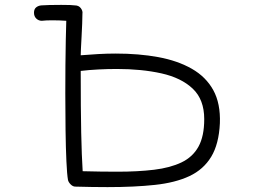

<svg xmlns="http://www.w3.org/2000/svg" viewBox="-20 -691 1040 785"><path d="M288 72Q278 72 269 63Q260 54 258 45Q254 23 251.5 -31.5Q249 -86 248 -159Q247 -232 247 -308Q247 -368 247.5 -424.5Q248 -481 249 -528.5Q250 -576 251 -606Q238 -607 222.5 -607.5Q207 -608 193 -608Q181 -608 170 -607.5Q159 -607 151 -606Q138 -606 128.5 -615Q119 -624 119 -639Q119 -654 128 -661Q137 -668 149 -669Q159 -670 182.5 -670.5Q206 -671 230 -671Q274 -671 286 -669Q302 -669 310.5 -657.5Q319 -646 317 -635Q317 -619 316 -593.5Q315 -568 313.5 -541Q312 -514 311 -493Q310 -472 310 -465Q346 -468 382 -470Q418 -472 453 -472Q548 -472 627 -457.5Q706 -443 764 -410Q822 -377 852 -322.5Q882 -268 879 -187Q875 -102 843.5 -50Q812 2 754.5 29Q697 56 613 65Q529 74 420 74Q389 74 356 73.5Q323 73 288 72ZM318 9Q356 10 391.5 10.5Q427 11 460 11Q544 11 610 3Q676 -5 722 -27Q768 -49 791.5 -91.5Q815 -134 815 -204Q815 -284 768 -328.5Q721 -373 640 -391Q559 -409 458 -409Q420 -409 381.5 -407Q343 -405 310 -401Q310 -244 312 -148.5Q314 -53 318 9Z"/></svg>

Font: Hachi Maru Pop
Style: Regular
Weight: 400
Designer: Nontynet
Foundry: Nontynet
Version: Version 1.300